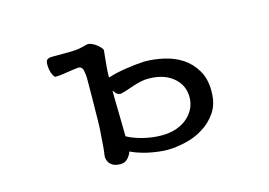

<svg xmlns="http://www.w3.org/2000/svg" viewBox="-76 -624 1153 823"><g transform="rotate(-15 500.0 -212.5)"><path d="M323.7 -339.8Q323.7 -261.7 321.8 -156.2Q321.8 -133.8 320.3 -110.4Q314.5 -20 311 -2.9Q310.1 1.5 310.1 6.3Q310.1 11.2 311.5 16.6Q314.5 30.3 323.2 39.1Q328.6 44.4 337.4 48.8Q348.6 54.2 367.7 54.2Q387.7 54.2 399.4 41.5Q411.1 28.8 416 16.1L417.5 11.7Q433.1 19 441.9 22.2Q450.7 25.4 454.6 26.4Q487.8 38.1 536.1 44.4Q558.1 47.4 578.1 47.4Q614.3 47.4 656.7 37.6Q699.7 28.3 736.8 5.4Q774.4 -17.1 799.6 -54.2Q824.7 -91.3 824.7 -147.2Q824.7 -203.1 802.2 -240.2Q779.8 -278.3 744.9 -301.3Q710 -324.2 666.5 -334Q622.6 -344.2 579.1 -344.2Q540 -342.3 493.2 -335Q452.6 -328.6 421.4 -318.8L415.5 -317.4V-323.2Q415.5 -343.3 418 -368.7Q419.9 -390.1 424.3 -432.6Q424.8 -433.6 424.8 -434.6Q424.8 -441.9 412.6 -453.6Q397 -469.2 377.4 -476.6Q369.6 -479 364.7 -479Q359.9 -479 356.9 -478Q324.7 -467.3 288.8 -466.8Q252.9 -466.3 222.7 -466.3H201.2Q182.6 -466.3 176.8 -455.6Q174.3 -450.7 174.3 -441.4Q174.3 -438.5 174.3 -435.5Q174.3 -426.3 176.3 -416Q178.2 -405.8 181.6 -397.5Q186.5 -386.2 190.9 -381.8Q193.4 -379.4 196.3 -379.4Q211.9 -379.4 245.1 -384.8Q277.8 -390.1 298.8 -392.1Q315.9 -392.1 319.8 -373Q322.8 -356.9 323.7 -340.3ZM576.2 -269Q652.8 -269 694.8 -226.6Q727.1 -194.8 727.1 -146.5Q727.1 -104 698.7 -70.8Q674.3 -42 633.8 -28.3Q605 -19 570.3 -19Q527.8 -19 485.6 -30Q443.4 -41 420.4 -54.7L418.5 -56.2V-58.6Q418.5 -82.5 417 -151.4Q415.5 -220.2 415.5 -224.4Q415.5 -228.5 415.5 -232.4Q415.5 -239.7 415.5 -246.1V-259.3Q425.3 -246.6 426.8 -244.6Q431.2 -240.7 435.8 -238.8Q440.4 -236.8 442.6 -236.8Q444.8 -236.8 445.3 -236.8Q460.9 -239.7 476.3 -245.1Q491.7 -250.5 508.1 -255.9Q524.4 -261.2 541.3 -265.1Q558.1 -269 576.2 -269Z"/></g></svg>

Font: Bakudai
Style: Light
Weight: 300
Version: Version 1.48